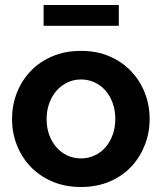

<svg xmlns="http://www.w3.org/2000/svg" viewBox="-20 -736 646 766"><path d="M154 -633V-716H454V-633ZM303 10Q239 10 188 -12Q137 -34 101.5 -71.5Q66 -109 47 -158Q28 -207 28 -261Q28 -316 47 -365Q66 -414 101.5 -451.5Q137 -489 188 -511Q239 -533 303 -533Q367 -533 417.5 -511Q468 -489 503.5 -451.5Q539 -414 558 -365Q577 -316 577 -261Q577 -207 558 -158Q539 -109 504 -71.5Q469 -34 418 -12Q367 10 303 10ZM166 -261Q166 -226 176.5 -197.5Q187 -169 205.5 -148Q224 -127 249 -115.5Q274 -104 303 -104Q332 -104 357 -115.5Q382 -127 400.5 -148Q419 -169 429.5 -198Q440 -227 440 -262Q440 -296 429.5 -325Q419 -354 400.5 -375Q382 -396 357 -407.5Q332 -419 303 -419Q274 -419 249 -407Q224 -395 205.5 -374Q187 -353 176.5 -324Q166 -295 166 -261Z"/></svg>

Font: IngvarSans
Style: Bold
Weight: 700
Version: Version 3.000